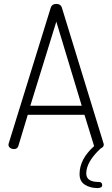

<svg xmlns="http://www.w3.org/2000/svg" viewBox="-20 -757 570 975"><path d="M23 -22Q23 -26 24 -28L238 -719Q244 -737 266 -737Q288 -737 294 -719L506 -28Q506 -27 506.5 -25.5Q507 -24 507 -22Q507 -10 491 -3Q418 65 418 124Q418 167 481 167Q499 167 499 183Q499 198 475 198Q438 198 411 181Q384 164 384 127Q384 51 458 -15L409 -174H121L73 -15Q68 0 51 0Q40 0 31.5 -6Q23 -12 23 -22ZM134 -220H395L266 -647Z"/></svg>

Font: Terminal Dosis
Style: Light
Weight: 300
Designer: EdgarTolentino, PabloImpallari, IginoMarini
Foundry: EdgarTolentino, PabloImpallari, IginoMarini
Version: Version 1.006